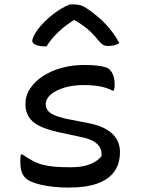

<svg xmlns="http://www.w3.org/2000/svg" viewBox="-20 -838 640 869"><path d="M300 -81Q355 -81 389.5 -95.5Q424 -110 440 -132Q441 -153 433 -169Q425 -185 405 -197.5Q385 -210 346 -218L244 -240Q190 -252 157.5 -268.5Q125 -285 110 -309.5Q95 -334 95 -366Q95 -405 116.5 -437.5Q138 -470 175 -494Q212 -518 260 -531Q308 -544 361 -544Q393 -544 416 -541.5Q439 -539 455 -534.5Q471 -530 478 -521Q485 -514 489.5 -504.5Q494 -495 496.5 -482Q499 -469 499 -453Q499 -447 498 -440.5Q497 -434 495 -428H489Q474 -436 455.5 -441.5Q437 -447 414 -450Q391 -453 359 -453Q309 -453 270 -441Q231 -429 209 -409.5Q187 -390 187 -366Q187 -353 194 -341Q201 -329 222.5 -318.5Q244 -308 286 -299L379 -281Q431 -271 462.5 -252Q494 -233 508.5 -207.5Q523 -182 523 -151Q523 -97 497 -61Q471 -25 419.5 -7Q368 11 292 11Q254 11 222 7.5Q190 4 164.5 -2Q139 -8 121 -16Q103 -24 94 -34Q82 -46 77 -63.5Q72 -81 72 -107Q72 -117 72.5 -125Q73 -133 75 -139H81Q106 -122 127.5 -110.5Q149 -99 173 -92.5Q197 -86 227.5 -83.5Q258 -81 300 -81ZM296 -818Q300 -818 304.5 -818Q309 -818 316 -818Q332 -818 346.5 -813.5Q361 -809 388 -790Q404 -778 422 -763Q440 -748 457.5 -729.5Q475 -711 491 -689.5Q507 -668 520 -643Q509 -636 497 -633Q485 -630 469 -630Q454 -630 445 -636Q436 -642 421 -660Q400 -687 371.5 -710.5Q343 -734 292 -761L349 -747H284L339 -762Q282 -729 246 -695Q210 -661 191 -628H185Q165 -628 152 -631.5Q139 -635 132.5 -641Q126 -647 126 -653Q126 -660 132 -673.5Q138 -687 152 -706Q165 -723 181.5 -739.5Q198 -756 217 -771Q236 -786 256 -798Q276 -810 296 -818Z"/></svg>

Font: Recursive Monospace Casual
Style: Regular
Weight: 400
Version: Version 1.047